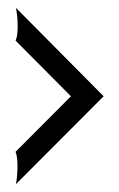

<svg xmlns="http://www.w3.org/2000/svg" viewBox="-20 -548 306 493"><path d="M20 -443.8Q22.9 -449.7 24.2 -459.7Q25.4 -469.7 25.4 -481.4Q25.4 -493.2 24.2 -505.4Q22.9 -517.6 21 -527.8L246.1 -300.8L21 -75.2Q22.9 -85.4 23.9 -97.4Q24.9 -109.4 24.9 -121.1Q24.9 -132.8 23.7 -142.6Q22.5 -152.3 20 -158.2L162.1 -300.8Z"/></svg>

Font: 003 KoZ KJR
Style: Regular
Weight: 400
Designer: Ko Z, Min Khaing
Foundry: Your Own Font Foundry
Version: Version 2.50;March 29, 2020;